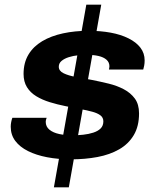

<svg xmlns="http://www.w3.org/2000/svg" viewBox="-20 -750 659 823"><path d="M211 53 350 -730H414L275 53ZM284 -67Q229 -67 182 -76Q135 -85 100 -102.5Q65 -120 45.5 -146Q26 -172 26 -207Q26 -217 28 -227Q30 -237 33 -245H180Q178 -241 177 -236Q176 -231 176 -228Q176 -207 192 -194Q208 -181 234 -175.5Q260 -170 290 -170Q313 -170 336.5 -172.5Q360 -175 380 -181.5Q400 -188 411.5 -199.5Q423 -211 423 -230Q423 -246 410.5 -255.5Q398 -265 376 -271Q354 -277 324.5 -282.5Q295 -288 261 -295Q226 -302 193.5 -312Q161 -322 135.5 -337.5Q110 -353 95.5 -376.5Q81 -400 81 -433Q81 -481 102 -516Q123 -551 161 -573.5Q199 -596 250 -607Q301 -618 360 -618Q411 -618 454.5 -610Q498 -602 531 -585.5Q564 -569 582 -545.5Q600 -522 600 -491Q600 -479 598 -468.5Q596 -458 594 -452H447Q448 -457 448.5 -460.5Q449 -464 449 -466Q449 -483 436.5 -494Q424 -505 402.5 -510Q381 -515 353 -515Q335 -515 314.5 -513Q294 -511 275 -505Q256 -499 244 -489Q232 -479 232 -464Q232 -446 252.5 -436Q273 -426 305.5 -420Q338 -414 376 -407Q411 -400 446 -391.5Q481 -383 510.5 -367.5Q540 -352 558 -327.5Q576 -303 576 -264Q576 -209 553.5 -171Q531 -133 491 -110Q451 -87 398 -77Q345 -67 284 -67Z"/></svg>

Font: Archivo SemiExpanded
Style: Bold Italic
Weight: 700
Width: 6
Italic angle: -10°
Designer: Hector Gatti
Foundry: Omnibus-Type
Version: Version 2.001